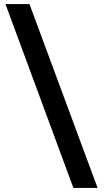

<svg xmlns="http://www.w3.org/2000/svg" viewBox="-20 -822 533 952"><path d="M344 110 7 -802H126L464 110Z"/></svg>

Font: Literata
Style: Bold
Weight: 700
Designer: Latin by Veronika Burian and Jose Scaglione. Greek by Irene Vlachou. Cyrillic by Vera Evstafieva.
Foundry: TypeTogether
Version: Version 3.103; ttfautohint (v1.8.4.7-5d5b);gftools[0.9.29]